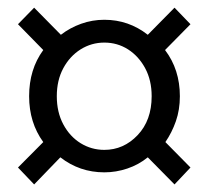

<svg xmlns="http://www.w3.org/2000/svg" viewBox="-20 -592 549 505"><path d="M69.8 -106.9 27.3 -151.4 93.8 -218.3Q56.6 -269.5 56.6 -338.9Q56.6 -409.7 93.8 -460.4L27.3 -528.3L69.8 -571.8L140.1 -500.5Q164.1 -519 193.4 -529.5Q222.7 -540 254.4 -540Q318.4 -540 368.7 -500.5L439 -571.8L481 -528.3L414.1 -460.4Q453.1 -409.2 453.1 -338.9Q453.1 -303.2 442.6 -273.2Q432.1 -243.2 415 -218.3L481 -151.4L439 -106.9L368.7 -178.2Q344.7 -158.7 314.9 -148.7Q285.2 -138.7 254.4 -138.7Q189.5 -138.7 138.7 -178.2ZM254.4 -197.8Q305.2 -197.8 342 -236.6Q378.9 -275.4 378.9 -338.9Q378.9 -380.9 361.8 -412.6Q344.7 -444.3 316.7 -462.2Q288.6 -480 254.4 -480Q220.7 -480 192.1 -462.2Q163.6 -444.3 146.5 -412.6Q129.4 -380.9 129.4 -338.9Q129.4 -296.9 146.5 -264.9Q163.6 -232.9 192.1 -215.3Q220.7 -197.8 254.4 -197.8Z"/></svg>

Font: Akatab
Style: Regular
Weight: 400
Designer: SIL Global
Foundry: SIL Global
Version: Version 4.100